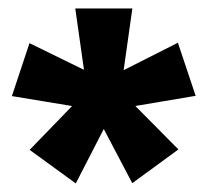

<svg xmlns="http://www.w3.org/2000/svg" viewBox="-20 -762 489 452"><path d="M224.4 -536.4 288.6 -522.6 400 -410.2 291.4 -330.8 217.4 -471.4ZM291.6 -742 269 -582.2 224.4 -536.4 179.8 -582.8 157.2 -742ZM398.8 -661.4 440.6 -536.4 284 -510 224.4 -536.4 258.4 -590.4ZM49.4 -660.4 191.2 -591 224.4 -536.4 164.2 -510 8 -535.8ZM224.4 -536.4 230.8 -471 158.4 -330.2 49.8 -409.2 160 -523Z"/></svg>

Font: Firava
Style: Regular
Weight: 400
Designer: Carrois Corporate & Edenspiekermann AG
Foundry: Greg Finn Gibson
Version: Version 5.000